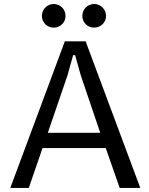

<svg xmlns="http://www.w3.org/2000/svg" viewBox="-20 -917 726 937"><path d="M496.1 -194.3H187.5L120.6 0H30.3L296.4 -715.3H397.9L664.6 0H564ZM469.2 -269 374.5 -548.3 346.7 -647.9H336.9L309.1 -548.3L213.4 -269ZM184.6 -839.4Q184.6 -851.6 189 -862.1Q193.4 -872.6 201.2 -880.4Q209 -888.2 219.5 -892.8Q230 -897.5 241.7 -897.5Q253.9 -897.5 264.6 -892.8Q275.4 -888.2 283.2 -880.4Q291 -872.6 295.4 -862.1Q299.8 -851.6 299.8 -839.4Q299.8 -827.6 295.4 -817.1Q291 -806.6 283.2 -798.8Q275.4 -791 264.6 -786.6Q253.9 -782.2 241.7 -782.2Q230 -782.2 219.5 -786.6Q209 -791 201.2 -798.8Q193.4 -806.6 189 -817.1Q184.6 -827.6 184.6 -839.4ZM381.8 -839.4Q381.8 -851.6 386.2 -862.1Q390.6 -872.6 398.4 -880.4Q406.2 -888.2 416.7 -892.8Q427.2 -897.5 439.5 -897.5Q451.7 -897.5 462.2 -892.8Q472.7 -888.2 480.5 -880.4Q488.3 -872.6 492.9 -862.1Q497.6 -851.6 497.6 -839.4Q497.6 -827.6 492.9 -817.1Q488.3 -806.6 480.5 -798.8Q472.7 -791 462.2 -786.6Q451.7 -782.2 439.5 -782.2Q427.2 -782.2 416.7 -786.6Q406.2 -791 398.4 -798.8Q390.6 -806.6 386.2 -817.1Q381.8 -827.6 381.8 -839.4Z"/></svg>

Font: Proza Libre
Style: Regular
Weight: 400
Designer: Jasper de Waard
Foundry: Jasper de Waard
Version: Version 1.001; ttfautohint (v1.4.1.8-43bc)